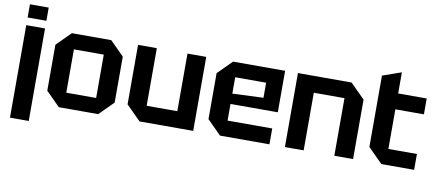

<svg xmlns="http://www.w3.org/2000/svg" viewBox="-74 -1004 3254 1431"><g transform="rotate(10 1553.0 -289.0)"><path d="M52 140V-560H194V140ZM52 -618V-718H194V-618Z M291 -106V-454L397 -560H695L801 -454V-106L695 0H397ZM433 -116H659V-444H433Z M1414 -560V0H1008L898 -110V-560H1040V-124H1272V-560Z M1511 -106V-454L1617 -560H2011V-246H1653V-120H1991V0H1617ZM1653 -324 1887 -334V-448H1653Z M2108 0V-560H2514L2624 -450V0H2482V-436H2250V0Z M2728 -650 2870 -700V-540H3086V-420H2870V-120H3086V0H2838L2728 -110Z"/></g></svg>

Font: Tektur SemiBold
Style: Regular
Weight: 600
Designer: Adam Jagosz
Foundry: Adam Jagosz
Version: Version 1.005;gftools[0.9.30]